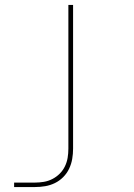

<svg xmlns="http://www.w3.org/2000/svg" viewBox="-20 -540 540 775"><path d="M37 215V197H121Q139 197 157 194Q175 191 191.5 182.5Q208 174 221 161Q234 148 242 131.5Q250 115 253 97Q256 79 256 60V-520H275V60Q275 81 271.5 101.5Q268 122 259 141Q250 160 235 175Q220 190 201.5 199Q183 208 162.5 211.5Q142 215 121 215Z"/></svg>

Font: Iosevka Term Curly Thin
Style: Regular
Weight: 100
Designer: Belleve Invis
Foundry: Belleve Invis
Version: Version 32.3.0